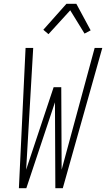

<svg xmlns="http://www.w3.org/2000/svg" viewBox="-20 -986 556 1006"><path d="M309 0H270L268 -450L118 0H79L114 -735H154L117 -97L261 -529H301L303 -97L476 -735H516ZM234 -807 207 -830 328 -966H380L455 -827L423 -810L348 -932Z"/></svg>

Font: Iosevka Extralight
Style: Italic
Weight: 200
Italic angle: -9°
Monospace: yes
Designer: Belleve Invis
Foundry: Belleve Invis
Version: Version 32.5.0; ttfautohint (v1.8.4)